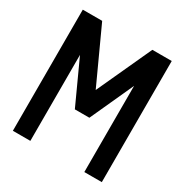

<svg xmlns="http://www.w3.org/2000/svg" viewBox="-162 -830 924 961"><g transform="rotate(30 300.0 -350.0)"><path d="M43 0V-700H155L300 -384L445 -700H557V0H456V-498L342 -248H258L144 -497V0Z"/></g></svg>

Font: DM Mono Medium
Style: Regular
Weight: 500
Designer: Colophon Foundry
Foundry: Colophon Foundry
Version: Version 1.000; ttfautohint (v1.8.2.53-6de2)